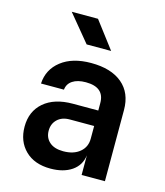

<svg xmlns="http://www.w3.org/2000/svg" viewBox="-117 -873 833 972"><g transform="rotate(15 299.5 -387.5)"><path d="M253.4 -645 137.7 -785.2H275.4L381.8 -645ZM238.3 9.8Q154.3 9.8 106 -37.6Q57.6 -85 57.6 -162.1Q57.6 -242.2 112.3 -289.6Q167.5 -336.9 263.7 -336.9H397V-376Q397 -459 299.8 -459Q256.3 -459 230.5 -441.9Q204.6 -424.8 201.7 -394H81.5Q85.4 -468.3 144 -514.2Q202.6 -560.1 300.8 -560.1Q405.8 -560.1 463.9 -511.2Q522 -462.4 522 -373V0H399.9V-103Q393.1 -49.8 350.1 -20Q306.6 9.8 238.3 9.8ZM278.3 -91.8Q333 -91.8 365.2 -119.1Q397.5 -146 397 -190.9V-255.9H269.5Q228.5 -255.9 204.6 -232.9Q180.7 -210 180.7 -173.8Q180.7 -136.7 206.1 -114.3Q231.4 -91.8 278.3 -91.8Z"/></g></svg>

Font: UDEV Gothic 35
Style: Bold
Weight: 700
Version: v2.1.0; ttfautohint (v1.8.4.7-5d5b-dirty) -l 6 -r 45 -G 200 